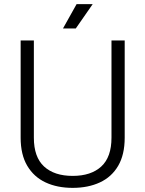

<svg xmlns="http://www.w3.org/2000/svg" viewBox="-20 -896 704 930"><path d="M80 -229V-700H144V-229Q144 -135 193.5 -89.5Q243 -44 332 -44Q421 -44 470.5 -89.5Q520 -135 520 -229V-700H584V-229Q584 -147 552.5 -93Q521 -39 464 -12.5Q407 14 332 14Q257 14 200.5 -12.5Q144 -39 112 -93Q80 -147 80 -229ZM285 -758 351 -876H429L347 -758Z"/></svg>

Font: Space 7353
Style: Regular
Weight: 400
Designer: Christine Claussen + Ruben Lyon  (Space 7353)
Version: Version 1.000;FEAKit 1.0